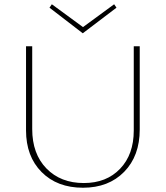

<svg xmlns="http://www.w3.org/2000/svg" viewBox="-20 -875 777 900"><path d="M526 -839 368 -719 212 -839 223 -855 369 -748 515 -855ZM607 -658H635V-268Q635 -144 562 -69.5Q489 5 369 5Q248 5 175 -68.5Q102 -142 102 -264V-658H131V-270Q131 -154 197.5 -85.5Q264 -17 373 -17Q479 -17 543 -84Q607 -151 607 -263Z"/></svg>

Font: EauTestInfant Extralight
Style: Regular
Weight: 250
Designer: Christian Thalmann (Catharsis Fonts)
Version: Version 0.001;PS 000.001;hotconv 1.0.88;makeotf.lib2.5.64775